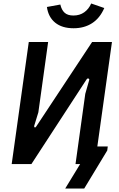

<svg xmlns="http://www.w3.org/2000/svg" viewBox="-20 -941 684 1101"><path d="M354 140 501 -101H598L595 -78L463 140ZM47 0 145 -700H256L200 -297L176 -219Q175 -212 179.5 -210.5Q184 -209 188 -216L508 -700H622L524 0H413L469 -403L491 -480Q494 -488 487.5 -490.5Q481 -493 476 -485L160 0ZM402 -779Q336 -779 296.5 -811Q257 -843 249 -901L326 -915Q333 -884 350.5 -868Q368 -852 401 -852Q437 -852 463 -870.5Q489 -889 503 -921L578 -895Q553 -837 508 -808Q463 -779 402 -779Z"/></svg>

Font: Finlandica Medium
Style: Italic
Weight: 500
Italic angle: -8°
Designer: Niklas Ekholm, Juho Hiilivirta, Jaakko Suomalainen
Foundry: Helsinki Type Studio
Version: Version 1.063